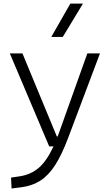

<svg xmlns="http://www.w3.org/2000/svg" viewBox="-20 -815 626 1069"><path d="M44.4 234.4 41.5 173.8 90.3 166.5Q151.4 157.2 195.8 119.4Q240.2 81.5 277.8 0H253.9L34.7 -517.6H105L296.4 -55.2H300.8Q303.7 -62.5 306.6 -70.3L466.3 -517.6H536.6L358.9 -45.9Q323.7 47.4 286.9 104.5Q250 161.6 205.3 190.4Q160.6 219.2 102.1 227.1ZM265.6 -609.4 371.6 -794.9H441.9L329.6 -609.4Z"/></svg>

Font: CaskaydiaCove NFP Light
Style: Regular
Weight: 300
Designer: Aaron Bell
Foundry: Saja Typeworks
Version: Version 2111.001; VTT 6.35;Nerd Fonts 3.1.1